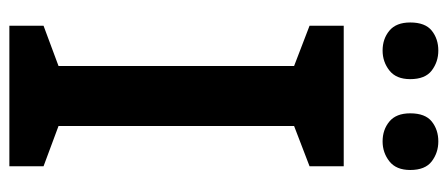

<svg xmlns="http://www.w3.org/2000/svg" viewBox="-293 -663 956 410"><g transform="rotate(90 185.0 -458.0)"><path d="M335 0H35V-73L121 -105V-608L35 -641V-714H335V-641L249 -608V-105L335 -73ZM28 -856Q28 -888 45.5 -902Q63 -916 88 -916Q112 -916 130.5 -902Q149 -888 149 -856Q149 -826 130.5 -811.5Q112 -797 88 -797Q63 -797 45.5 -811.5Q28 -826 28 -856ZM222 -856Q222 -888 239.5 -902Q257 -916 282 -916Q306 -916 324.5 -902Q343 -888 343 -856Q343 -826 324.5 -811.5Q306 -797 282 -797Q257 -797 239.5 -811.5Q222 -826 222 -856Z"/></g></svg>

Font: Noto Sans Devanagari SemiBold
Style: Regular
Weight: 600
Version: Version 2.003